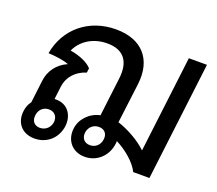

<svg xmlns="http://www.w3.org/2000/svg" viewBox="-109 -776 1058 937"><g transform="rotate(20 420.0 -307.5)"><path d="M151 11C218 11 265 -36 273 -97C280 -155 247 -204 187 -204H178L186 -269C193 -326 231 -363 282 -379L285 -402C262 -428 218 -445 171 -453C199 -514 260 -547 328 -547C416 -547 452 -494 440 -403L416 -206C362 -195 321 -151 315 -101C307 -37 348 11 412 11C478 11 526 -39 533 -100C534 -105 534 -110 534 -115C585 -89 638 -46 661 0H745L820 -615H726L665 -114C623 -155 559 -188 510 -204L536 -412C552 -544 480 -626 345 -626C204 -626 97 -537 74 -404C114 -402 153 -397 181 -386C130 -364 97 -320 91 -266L77 -150C65 -135 58 -116 56 -97C48 -36 85 11 151 11ZM117 -97C120 -127 142 -147 170 -147C199 -147 217 -127 214 -97C210 -67 187 -47 158 -47C130 -47 113 -67 117 -97ZM374 -101C378 -130 400 -150 429 -150C458 -150 475 -130 471 -101C468 -72 446 -51 417 -51C387 -51 371 -72 374 -101Z"/></g></svg>

Font: TPK Tissa Web Medium
Style: Italic
Weight: 500
Italic angle: -7°
Designer: Jacques Le Bailly, Suppakit Chalermlarp | Katatrad Co.,Ltd.
Foundry: Jacques Le Bailly, Cadson Demak Co.,Ltd.
Version: Version 5.000;Glyphs 3.1.2 (3151)